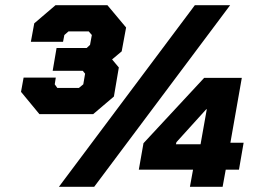

<svg xmlns="http://www.w3.org/2000/svg" viewBox="-20 -720 1013 740"><path d="M61 -366 71 -421H195L191 -395L201 -381H284L301 -395L308 -436L299 -447H183L198 -535H314L327 -547L334 -585L322 -599H244L228 -585L223 -559H99L112 -630L194 -700H394L466 -614L449 -522L412 -491L438 -460L419 -348L339 -280H132ZM724 -66H515L533 -168L767 -420H912L868 -170H919L901 -66H850L838 0H712ZM753 -164 777 -299H775L660 -172L658 -164ZM867 -700 343 0H207L731 -700Z"/></svg>

Font: Chakra Petch
Style: Bold Italic
Weight: 700
Italic angle: -10°
Designer: Katatrad Aksorn Co.,Ltd.
Foundry: Cadson Demak Co.,Ltd.
Version: Version 1.000; ttfautohint (v1.6)